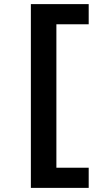

<svg xmlns="http://www.w3.org/2000/svg" viewBox="-20 -758 491 933"><path d="M130 -738H254V155H130ZM219 57H411V155H219ZM219 -738H411V-640H219Z"/></svg>

Font: REM Medium
Style: Regular
Weight: 500
Designer: Octavio Pardo
Foundry: Ashler Design
Version: Version 1.005;gftools[0.9.28]